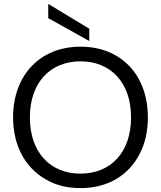

<svg xmlns="http://www.w3.org/2000/svg" viewBox="-20 -951 824 983"><path d="M392 12C531 12 637 -52 694 -161C723 -216 737 -279 737 -350C737 -566 601 -712 392 -712C185 -712 47 -566 47 -350C47 -207 108 -94 212 -34C263 -3 323 12 392 12ZM392 -62C237 -62 133 -171 133 -350C133 -528 237 -637 392 -637C547 -637 651 -528 651 -350C651 -171 547 -62 392 -62ZM437 -804 227 -931V-858L437 -741Z"/></svg>

Font: Rootstock Sans Body
Style: Regular
Weight: 400
Designer: Colophon Foundry, Jonny Pinhorn
Foundry: Colophon Foundry
Version: Version 1.200;FEAKit 1.0